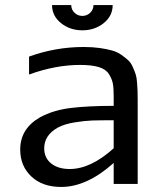

<svg xmlns="http://www.w3.org/2000/svg" viewBox="-20 -728 640 760"><path d="M426 -708Q426 -665 390.5 -636.5Q355 -608 306 -608Q257 -608 221.5 -636.5Q186 -665 186 -708H262Q262 -690 275 -677.5Q288 -665 306 -665Q324 -665 337 -677.5Q350 -690 350 -708ZM311 -542Q346 -542 374.5 -538Q403 -534 424 -528Q445 -522 461 -510.5Q477 -499 487.5 -489.5Q498 -480 505.5 -463Q513 -446 517 -434Q521 -422 522.5 -401Q524 -380 524.5 -368Q525 -356 525 -333V0H430V-83Q324 12 222 12Q148 12 104 -29.5Q60 -71 60 -136Q60 -219 139 -264Q191 -292 259.5 -300.5Q328 -309 430 -309V-349Q430 -380 426.5 -398Q423 -416 411 -435Q399 -454 371 -462.5Q343 -471 297 -471Q200 -471 95 -433V-504Q200 -542 311 -542ZM430 -141V-252H428Q373 -252 344 -251Q315 -250 275 -243.5Q235 -237 209 -223Q155 -193 155 -141Q155 -103 182.5 -81Q210 -59 256 -59Q339 -59 430 -141Z"/></svg>

Font: Edlo
Style: Regular
Weight: 400
Monospace: yes
Version: Version 0.01